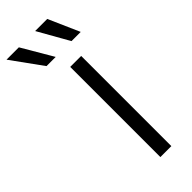

<svg xmlns="http://www.w3.org/2000/svg" viewBox="-337 -791 822 822"><g transform="rotate(-45 73.5 -380.5)"><path d="M83.5 0H149.9V-545.9H83.5ZM165.5 -620.1H221.2L159.2 -760.7H85.9ZM14.2 -620.1H69.8L-12.7 -760.7H-87.4Z"/></g></svg>

Font: Raveo Light
Style: Regular
Weight: 300
Designer: Jakub Foglar, Rasmus Andersson (Inter)
Foundry: Jakubfoglar.com
Version: Version 1.100;Glyphs 3.2.3 (3260)